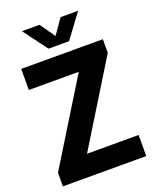

<svg xmlns="http://www.w3.org/2000/svg" viewBox="-171 -1045 917 1140"><g transform="rotate(-20 288.0 -474.5)"><path d="M24.5 0V-86L345.5 -607H30V-740H546V-654L225 -133H551V0ZM223.5 -797.5 111 -949H222L288.5 -854L355 -949H466L353.5 -797.5Z"/></g></svg>

Font: Encode Sans SemiCondensed SemiCondensed
Style: Bold
Weight: 700
Width: 4
Designer: Multiple Designers
Foundry: Impallari Type
Version: Version 3.000; ttfautohint (v1.8.3) -l 8 -r 50 -G 200 -x 14 